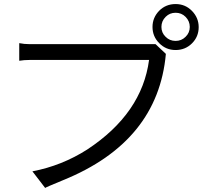

<svg xmlns="http://www.w3.org/2000/svg" viewBox="-20 -886 1040 948"><path d="M777 -753Q777 -782 798 -803Q818 -823 847 -823Q876 -823 896 -803Q917 -782 917 -753Q917 -724 896 -704Q876 -684 847 -684Q818 -684 798 -704Q777 -724 777 -753ZM847 -639Q895 -639 928 -672Q961 -705 961 -752Q961 -798 928 -832Q895 -866 847 -866Q799 -866 766 -833Q733 -799 733 -753Q733 -706 766 -673Q799 -639 847 -639ZM293 3Q760 -187 799 -620L748 -668H127Q99 -668 75 -673V-586Q99 -590 127 -590H716Q681 -326 411 -148Q286 -68 140 -40L203 42Q203 40 293 3Z"/></svg>

Font: Sawarabi Gothic
Style: Regular
Weight: 400
Designer: mshio (mshio@users.sourceforge.jp)
Version: Version 20141215